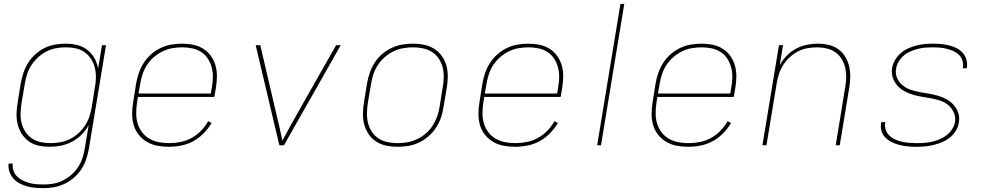

<svg xmlns="http://www.w3.org/2000/svg" viewBox="-20 -755 5140 998"><path d="M207 223Q185 223 162.5 221Q140 219 120 213.5Q100 208 81.5 198Q63 188 49.5 173Q36 158 29 137.5Q22 117 25 95H46Q44 114 50 132Q56 150 69 162.5Q82 175 98 183Q114 191 132 196Q150 201 169.5 202.5Q189 204 208 204Q233 204 258 199.5Q283 195 307 183Q331 171 351.5 153Q372 135 386.5 112.5Q401 90 409 65Q417 40 421 15L441 -105Q427 -78 404.5 -55.5Q382 -33 354.5 -18.5Q327 -4 297.5 2Q268 8 239 8Q209 8 181 2Q153 -4 131 -19.5Q109 -35 94 -58Q79 -81 72 -108.5Q65 -136 66 -165Q67 -194 72 -223L88 -323Q93 -350 102 -377Q111 -404 126.5 -428.5Q142 -453 164 -473Q186 -493 211.5 -505.5Q237 -518 265 -523Q293 -528 320 -528Q351 -528 380.5 -521Q410 -514 433 -496.5Q456 -479 470.5 -453.5Q485 -428 490 -398L510 -520H531L442 18Q437 46 428 73Q419 100 403 124.5Q387 149 364.5 168.5Q342 188 315.5 200.5Q289 213 261.5 218Q234 223 207 223ZM243 -11Q268 -11 293 -15.5Q318 -20 342 -31.5Q366 -43 386.5 -61.5Q407 -80 421.5 -102Q436 -124 444.5 -149Q453 -174 457 -199L473 -299Q478 -325 478.5 -351.5Q479 -378 473 -402.5Q467 -427 453.5 -448Q440 -469 420 -483.5Q400 -498 375 -503.5Q350 -509 323 -509Q298 -509 272.5 -504.5Q247 -500 223.5 -488.5Q200 -477 179.5 -458.5Q159 -440 144 -417.5Q129 -395 121 -370Q113 -345 109 -320L92 -220Q88 -194 87 -167.5Q86 -141 92 -116.5Q98 -92 111.5 -71Q125 -50 145 -36Q165 -22 190.5 -16.5Q216 -11 243 -11Z M857 8Q827 8 797.5 2.5Q768 -3 743.5 -17.5Q719 -32 701 -54.5Q683 -77 675 -104.5Q667 -132 667 -162.5Q667 -193 672 -223L688 -323Q693 -351 702.5 -378Q712 -405 728 -429.5Q744 -454 767 -474Q790 -494 817 -506.5Q844 -519 872 -523.5Q900 -528 927 -528Q957 -528 985.5 -522Q1014 -516 1037.5 -501Q1061 -486 1077 -463Q1093 -440 1100.5 -413Q1108 -386 1107.5 -356Q1107 -326 1102 -297L1094 -251H697L692 -220Q688 -193 688 -165.5Q688 -138 695.5 -113Q703 -88 718.5 -67.5Q734 -47 756.5 -34Q779 -21 805.5 -16Q832 -11 860 -11Q889 -11 918.5 -17Q948 -23 975 -37.5Q1002 -52 1024.5 -75Q1047 -98 1062 -125L1080 -116Q1063 -87 1038.5 -62Q1014 -37 984.5 -21Q955 -5 922 1.5Q889 8 857 8ZM1076 -269 1081 -300Q1086 -326 1086.5 -353Q1087 -380 1080.5 -404.5Q1074 -429 1060.5 -450Q1047 -471 1026 -484.5Q1005 -498 979.5 -503.5Q954 -509 927 -509Q902 -509 876 -504.5Q850 -500 826 -488.5Q802 -477 781 -459Q760 -441 745 -418.5Q730 -396 721.5 -370.5Q713 -345 709 -320L700 -269Z M1432 0 1309 -520H1333L1414 -173Q1423 -136 1431.5 -99Q1440 -62 1448 -24Q1468 -62 1488.5 -99Q1509 -136 1530 -173L1727 -520H1751L1456 0Z M2046 8Q2016 8 1987.5 2Q1959 -4 1935.5 -19Q1912 -34 1896.5 -57Q1881 -80 1873.5 -107Q1866 -134 1866.5 -164Q1867 -194 1872 -223L1888 -323Q1893 -351 1902.5 -378Q1912 -405 1928 -430Q1944 -455 1967 -474.5Q1990 -494 2017 -506.5Q2044 -519 2072 -523.5Q2100 -528 2127 -528Q2157 -528 2185.5 -522Q2214 -516 2237.5 -501Q2261 -486 2277 -463Q2293 -440 2300.5 -413Q2308 -386 2307.5 -356Q2307 -326 2302 -297L2285 -197Q2281 -169 2271.5 -142Q2262 -115 2245.5 -90Q2229 -65 2206 -45.5Q2183 -26 2156.5 -13.5Q2130 -1 2101.5 3.5Q2073 8 2046 8ZM2047 -11Q2072 -11 2097.5 -15.5Q2123 -20 2147.5 -31.5Q2172 -43 2193 -61Q2214 -79 2228.5 -101.5Q2243 -124 2252 -149Q2261 -174 2265 -200L2281 -300Q2286 -326 2286.5 -353Q2287 -380 2281 -404.5Q2275 -429 2261 -450Q2247 -471 2226 -484.5Q2205 -498 2179.5 -503.5Q2154 -509 2127 -509Q2102 -509 2076 -504.5Q2050 -500 2026 -488.5Q2002 -477 1981 -459Q1960 -441 1945 -418.5Q1930 -396 1921.5 -371Q1913 -346 1909 -320L1892 -220Q1888 -194 1887.5 -167Q1887 -140 1893 -115.5Q1899 -91 1913 -70Q1927 -49 1947.5 -35.5Q1968 -22 1994 -16.5Q2020 -11 2047 -11Z M2657 8Q2627 8 2597.5 2.5Q2568 -3 2543.5 -17.5Q2519 -32 2501 -54.5Q2483 -77 2475 -104.5Q2467 -132 2467 -162.5Q2467 -193 2472 -223L2488 -323Q2493 -351 2502.5 -378Q2512 -405 2528 -429.5Q2544 -454 2567 -474Q2590 -494 2617 -506.5Q2644 -519 2672 -523.5Q2700 -528 2727 -528Q2757 -528 2785.5 -522Q2814 -516 2837.5 -501Q2861 -486 2877 -463Q2893 -440 2900.5 -413Q2908 -386 2907.5 -356Q2907 -326 2902 -297L2894 -251H2497L2492 -220Q2488 -193 2488 -165.5Q2488 -138 2495.5 -113Q2503 -88 2518.5 -67.5Q2534 -47 2556.5 -34Q2579 -21 2605.5 -16Q2632 -11 2660 -11Q2689 -11 2718.5 -17Q2748 -23 2775 -37.5Q2802 -52 2824.5 -75Q2847 -98 2862 -125L2880 -116Q2863 -87 2838.5 -62Q2814 -37 2784.5 -21Q2755 -5 2722 1.5Q2689 8 2657 8ZM2876 -269 2881 -300Q2886 -326 2886.5 -353Q2887 -380 2880.5 -404.5Q2874 -429 2860.5 -450Q2847 -471 2826 -484.5Q2805 -498 2779.5 -503.5Q2754 -509 2727 -509Q2702 -509 2676 -504.5Q2650 -500 2626 -488.5Q2602 -477 2581 -459Q2560 -441 2545 -418.5Q2530 -396 2521.5 -370.5Q2513 -345 2509 -320L2500 -269Z M3084 0 3205 -735H3225L3104 0Z M3557 8Q3527 8 3497.5 2.5Q3468 -3 3443.5 -17.5Q3419 -32 3401 -54.5Q3383 -77 3375 -104.5Q3367 -132 3367 -162.5Q3367 -193 3372 -223L3388 -323Q3393 -351 3402.5 -378Q3412 -405 3428 -429.5Q3444 -454 3467 -474Q3490 -494 3517 -506.5Q3544 -519 3572 -523.5Q3600 -528 3627 -528Q3657 -528 3685.5 -522Q3714 -516 3737.5 -501Q3761 -486 3777 -463Q3793 -440 3800.5 -413Q3808 -386 3807.5 -356Q3807 -326 3802 -297L3794 -251H3397L3392 -220Q3388 -193 3388 -165.5Q3388 -138 3395.5 -113Q3403 -88 3418.5 -67.5Q3434 -47 3456.5 -34Q3479 -21 3505.5 -16Q3532 -11 3560 -11Q3589 -11 3618.5 -17Q3648 -23 3675 -37.5Q3702 -52 3724.5 -75Q3747 -98 3762 -125L3780 -116Q3763 -87 3738.5 -62Q3714 -37 3684.5 -21Q3655 -5 3622 1.5Q3589 8 3557 8ZM3776 -269 3781 -300Q3786 -326 3786.5 -353Q3787 -380 3780.5 -404.5Q3774 -429 3760.5 -450Q3747 -471 3726 -484.5Q3705 -498 3679.5 -503.5Q3654 -509 3627 -509Q3602 -509 3576 -504.5Q3550 -500 3526 -488.5Q3502 -477 3481 -459Q3460 -441 3445 -418.5Q3430 -396 3421.5 -370.5Q3413 -345 3409 -320L3400 -269Z M3943 0 4029 -520H4050L4033 -416Q4047 -442 4068.5 -464.5Q4090 -487 4117 -501.5Q4144 -516 4173 -522Q4202 -528 4230 -528Q4259 -528 4287 -521.5Q4315 -515 4337 -499.5Q4359 -484 4373 -461Q4387 -438 4393.5 -411Q4400 -384 4399.5 -355Q4399 -326 4394 -297L4345 0H4324L4373 -300Q4378 -326 4378.5 -352Q4379 -378 4373.5 -402.5Q4368 -427 4355 -448Q4342 -469 4322.5 -483Q4303 -497 4278 -503Q4253 -509 4227 -509Q4203 -509 4177.5 -504.5Q4152 -500 4128.5 -488Q4105 -476 4085 -457.5Q4065 -439 4051 -417Q4037 -395 4029 -370.5Q4021 -346 4017 -321L3964 0Z M4744 8Q4722 8 4700 6Q4678 4 4657.5 -1Q4637 -6 4618 -15Q4599 -24 4584 -38Q4569 -52 4562.5 -72.5Q4556 -93 4560 -115L4561 -120H4582L4581 -116Q4578 -97 4584.5 -79Q4591 -61 4604 -49Q4617 -37 4634 -29.5Q4651 -22 4669.5 -18Q4688 -14 4707.5 -12.5Q4727 -11 4746 -11Q4766 -11 4785.5 -12.5Q4805 -14 4825 -18.5Q4845 -23 4864 -31Q4883 -39 4900 -52Q4917 -65 4929 -83.5Q4941 -102 4944 -121Q4948 -147 4938 -169.5Q4928 -192 4910.5 -207.5Q4893 -223 4869.5 -231Q4846 -239 4822 -243.5Q4798 -248 4773 -252Q4748 -256 4724.5 -263Q4701 -270 4679.5 -282Q4658 -294 4643 -311.5Q4628 -329 4620.5 -352.5Q4613 -376 4617 -402Q4621 -423 4633 -443.5Q4645 -464 4662 -479Q4679 -494 4700.5 -503.5Q4722 -513 4743 -518.5Q4764 -524 4786 -526Q4808 -528 4829 -528Q4851 -528 4872 -526Q4893 -524 4913.5 -519Q4934 -514 4952 -505Q4970 -496 4983.5 -481Q4997 -466 5003 -446Q5009 -426 5006 -405L5005 -400H4984L4985 -404Q4988 -423 4982.5 -440.5Q4977 -458 4964.5 -470Q4952 -482 4935.5 -489.5Q4919 -497 4901 -501.5Q4883 -506 4865 -507.5Q4847 -509 4828 -509Q4809 -509 4789.5 -507.5Q4770 -506 4751 -501Q4732 -496 4713 -488Q4694 -480 4678.5 -467Q4663 -454 4652 -436Q4641 -418 4638 -399Q4633 -373 4642.5 -350.5Q4652 -328 4670.5 -312.5Q4689 -297 4712 -289Q4735 -281 4759.5 -276.5Q4784 -272 4808.5 -268Q4833 -264 4856.5 -257Q4880 -250 4901 -238.5Q4922 -227 4937.5 -209Q4953 -191 4961 -167.5Q4969 -144 4964 -118Q4961 -96 4948.5 -75.5Q4936 -55 4917 -40Q4898 -25 4876.5 -16Q4855 -7 4833 -1.5Q4811 4 4788.5 6Q4766 8 4744 8Z"/></svg>

Font: Iosevka Aile Thin
Style: Italic
Weight: 100
Italic angle: -9°
Designer: Belleve Invis
Foundry: Belleve Invis
Version: Version 31.1.0; ttfautohint (v1.8.4)